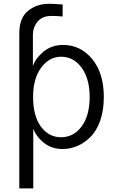

<svg xmlns="http://www.w3.org/2000/svg" viewBox="-20 -785 622 1034"><path d="M158.2 -262.7Q158.2 -161.1 200.2 -103.5Q242.2 -45.9 308.6 -45.9Q377 -45.9 419.9 -104.5Q462.9 -163.1 462.9 -262.7Q462.9 -360.4 419.9 -419.9Q377 -479.5 308.6 -479.5Q245.1 -479.5 201.2 -419.9Q158.2 -361.3 158.2 -262.7ZM84 229.5Q84 20.5 84 -606.4Q84 -688.5 130.9 -726.6Q177.7 -764.6 245.1 -764.6Q270.5 -764.6 317.4 -760.7Q317.4 -739.3 317.4 -696.3Q288.1 -699.2 256.8 -699.2Q208 -699.2 182.6 -668.9Q157.2 -638.7 157.2 -594.7Q157.2 -539.1 157.2 -427.7Q168.9 -467.8 212.9 -505.9Q257.8 -543 319.3 -543Q414.1 -543 476.6 -466.8Q539.1 -390.6 539.1 -262.7Q539.1 -190.4 519.5 -134.8Q499 -78.1 465.8 -45.9Q433.6 -14.6 396.5 1Q358.4 17.6 318.4 17.6Q258.8 17.6 216.8 -15.6Q175.8 -47.9 159.2 -91.8Q159.2 15.6 159.2 229.5Q140.6 229.5 84 229.5Z"/></svg>

Font: Gothic A1
Style: Regular
Weight: 400
Designer: HanYang I&C Co.,Ltd.
Version: Version 2.50